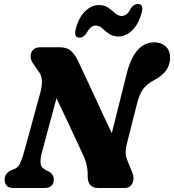

<svg xmlns="http://www.w3.org/2000/svg" viewBox="-20 -935 866 955"><path d="M187 -171.5Q180.5 -146.5 181.8 -124.2Q183 -102 207 -89L222 -82.5Q233 -77 240.2 -66.8Q247.5 -56.5 247.5 -42.5Q247.5 -21.5 235.5 -10.8Q223.5 0 204.5 0H47Q23 0 13 -11.5Q3 -23 3 -41Q3 -72.5 35 -87.5L57.5 -97.5Q71.5 -103.5 81.5 -126Q91.5 -148.5 100 -180L181.5 -477.5Q190 -508.5 188.2 -535.8Q186.5 -563 171 -581L149.5 -612.5Q134 -630.5 132.5 -650.8Q131 -671 143.2 -685.5Q155.5 -700 181 -700H275Q313.5 -700 333.2 -681.8Q353 -663.5 368.5 -631Q391.5 -583.5 420 -521.8Q448.5 -460 478.5 -395Q508.5 -330 536 -272.5L610.5 -570Q649.5 -724.5 748.5 -724.5Q780.5 -724.5 803.5 -704.5Q826.5 -684.5 826 -645.5Q824.5 -578 750.5 -538.5Q711.5 -518 692.5 -493Q673.5 -468 661 -417.5L610 -216Q604.5 -193 604.8 -175.2Q605 -157.5 614 -136L637.5 -78Q650 -49 639 -24.5Q628 0 600 0H467.5Q415.5 0 416 -60.5Q417.5 -115 392.5 -166Q381 -190.5 361 -233.8Q341 -277 315.2 -332.2Q289.5 -387.5 261 -446.5ZM569.5 -753.5Q541.5 -753.5 522.5 -767Q503.5 -780.5 488.5 -794.2Q473.5 -808 456 -808Q430.5 -808 411 -771Q397 -748 375 -748Q345.5 -748 357 -792Q372.5 -850 404.5 -880Q436.5 -910 471.5 -910Q500 -910 519 -896.2Q538 -882.5 553.2 -869Q568.5 -855.5 585.5 -855.5Q612 -855.5 630.5 -893Q644.5 -915 666.5 -915Q696 -915 684.5 -871.5Q669 -813.5 637 -783.5Q605 -753.5 569.5 -753.5Z"/></svg>

Font: Fraunces 72pt SuperSoft
Style: Bold Italic
Weight: 700
Italic angle: -16°
Version: Version 1.000;[0bf87f6ff]